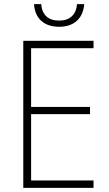

<svg xmlns="http://www.w3.org/2000/svg" viewBox="-20 -912 530 932"><path d="M267 -782C338 -782 383 -821 389 -892H354C349 -839 318 -812 267 -812C215 -812 184 -839 180 -892H145C150 -820 196 -782 267 -782ZM434 0V-36H131V-358H417V-393H131V-678H434V-714H93V0Z"/></svg>

Font: Noto Sans SemiCondensed ExtraLight
Style: Regular
Weight: 200
Width: 4
Designer: Monotype Design Team
Foundry: Monotype Imaging Inc.
Version: Version 2.013